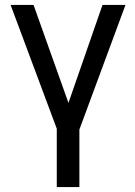

<svg xmlns="http://www.w3.org/2000/svg" viewBox="-20 -548 541 771"><path d="M22.5 0ZM254.9 -134.8 391.6 -528.3H483.9L298.8 -27.8V203.1H208V-31.2L22.5 -528.3H114.7Z"/></svg>

Font: Roboto-o
Style: o-Regular
Weight: 400
Designer: Google
Version: Version 2.134; 2016; ttfautohint (v1.6)